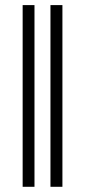

<svg xmlns="http://www.w3.org/2000/svg" viewBox="-20 -718 331 745"><path d="M113.8 6.8H67.9V-698.2H113.8ZM222.2 6.8H175.8V-698.2H222.2Z"/></svg>

Font: Common Serif Medium
Style: Regular
Weight: 500
Designer: Philipp H. Poll, Khaled Hosny
Foundry: Stefan Peev, Context Ltd.
Version: Version 1.026